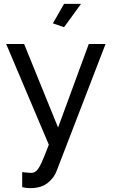

<svg xmlns="http://www.w3.org/2000/svg" viewBox="-20 -750 585 995"><path d="M95 142Q108 143 121 144.5Q134 146 141 146Q157 146 169 135Q181 124 195.5 92.5Q210 61 233 0L12 -522H105L281 -89L440 -522H527L273 137Q260 172 226.5 198.5Q193 225 137 225Q128 225 118.5 224Q109 223 95 220ZM312 -609 254 -629 312 -730H400Z"/></svg>

Font: Raleway Medium
Style: Regular
Weight: 500
Designer: Matt McInerney, Pablo Impallari, Rodrigo Fuenzalida
Foundry: Matt McInerney, Pablo Impallari, Rodrigo Fuenzalida
Version: Version 4.026